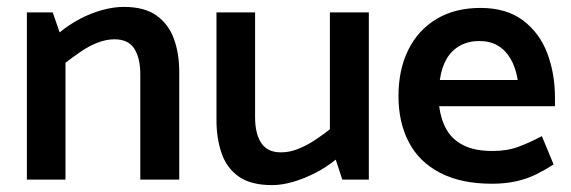

<svg xmlns="http://www.w3.org/2000/svg" viewBox="-20 -521 1657 557"><path d="M170 0V-339Q191 -355 214 -371Q237 -387 262.5 -397Q288 -407 312 -407Q352 -407 369.5 -380Q387 -353 387 -305V0H500V-312Q500 -366 484.5 -408.5Q469 -451 434 -476Q399 -501 339 -501Q310 -501 277 -492Q244 -483 212.5 -466.5Q181 -450 153 -427L133 -485H58V0Z M937 -485V-146Q917 -130 893.5 -114.5Q870 -99 845 -89Q820 -79 795 -79Q756 -79 738 -106Q720 -133 720 -181V-485H608V-173Q608 -119 623 -76Q638 -33 673 -8.5Q708 16 769 16Q798 16 830.5 6.5Q863 -3 895 -19.5Q927 -36 954 -58L973 0H1050V-485Z M1590 -213V-237Q1590 -308 1567.5 -367Q1545 -426 1497 -462Q1449 -498 1374 -498Q1300 -498 1246.5 -466Q1193 -434 1164.5 -376.5Q1136 -319 1136 -242Q1136 -166 1166 -108.5Q1196 -51 1257 -19.5Q1318 12 1407 12Q1445 12 1477 5Q1509 -2 1536 -15.5Q1563 -29 1586 -44L1552 -126Q1516 -107 1483.5 -95Q1451 -83 1409 -83Q1357 -83 1324.5 -99.5Q1292 -116 1275.5 -145Q1259 -174 1254 -213ZM1256 -289Q1261 -325 1275.5 -350Q1290 -375 1314.5 -388.5Q1339 -402 1370 -402Q1402 -402 1424.5 -388.5Q1447 -375 1461.5 -350Q1476 -325 1482 -289Z"/></svg>

Font: Catamaran Thin SemiBold
Style: Regular
Weight: 600
Version: Version 2.000